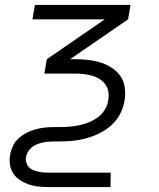

<svg xmlns="http://www.w3.org/2000/svg" viewBox="-20 -540 640 775"><path d="M426 215H176Q155 215 135 213Q115 211 96.5 204.5Q78 198 61.5 187.5Q45 177 34.5 161.5Q24 146 20.5 126Q17 106 21 85Q24 67 32 49.5Q40 32 55 18.5Q70 5 87.5 -4Q105 -13 123.5 -18Q142 -23 160 -25Q178 -27 197 -27H218Q237 -27 257.5 -28.5Q278 -30 297.5 -34Q317 -38 336.5 -45.5Q356 -53 373.5 -65.5Q391 -78 402.5 -96.5Q414 -115 417 -135Q420 -152 417.5 -169Q415 -186 405.5 -199Q396 -212 382 -221Q368 -230 351.5 -234.5Q335 -239 318 -241Q301 -243 284 -243H159L169 -301L403 -462H111L121 -520H507L497 -462L263 -301H284Q311 -301 337 -298Q363 -295 386.5 -287.5Q410 -280 431 -266.5Q452 -253 466 -233Q480 -213 483.5 -187Q487 -161 483 -135Q479 -108 465.5 -81.5Q452 -55 430 -35Q408 -15 381.5 -2Q355 11 327.5 18.5Q300 26 272.5 28.5Q245 31 218 31H197Q186 31 174.5 32Q163 33 151.5 35.5Q140 38 129 42.5Q118 47 108.5 54.5Q99 62 93 72.5Q87 83 85 94Q83 105 86 115.5Q89 126 95.5 133.5Q102 141 112 145.5Q122 150 132.5 152.5Q143 155 154 156Q165 157 176 157H427Z"/></svg>

Font: Iosevka Aile Light
Style: Italic
Weight: 300
Italic angle: -9°
Designer: Belleve Invis
Foundry: Belleve Invis
Version: Version 31.1.0; ttfautohint (v1.8.4)